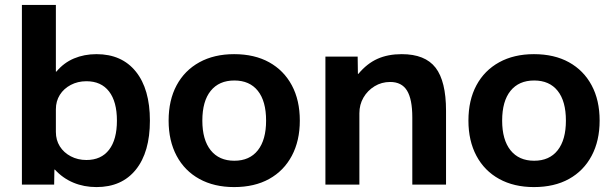

<svg xmlns="http://www.w3.org/2000/svg" viewBox="-20 -750 2491 780"><path d="M372 10Q321 10 278 -8Q235 -26 203 -61H201L200 0H69V-730H207V-459H209Q239 -495 280.5 -512.5Q322 -530 372 -530Q475 -530 532 -459Q589 -388 589 -260Q589 -132 532 -61Q475 10 372 10ZM331 -100Q391 -100 423 -141.5Q455 -183 455 -260Q455 -337 423 -378.5Q391 -420 331 -420Q296 -420 267.5 -405Q239 -390 223 -364.5Q207 -339 207 -306V-214Q207 -181 223 -155.5Q239 -130 267.5 -115Q296 -100 331 -100Z M931 10Q850 10 790 -23Q730 -56 697.5 -117Q665 -178 665 -260Q665 -343 697.5 -403.5Q730 -464 790 -497Q850 -530 931 -530Q1014 -530 1073.5 -497Q1133 -464 1165.5 -403.5Q1198 -343 1198 -260Q1198 -178 1165.5 -117Q1133 -56 1073.5 -23Q1014 10 931 10ZM932 -97Q994 -97 1027.5 -139.5Q1061 -182 1061 -260Q1061 -339 1027.5 -381Q994 -423 932 -423Q870 -423 836 -381Q802 -339 802 -260Q802 -182 836 -139.5Q870 -97 932 -97Z M1302 0V-520H1433L1434 -450H1436Q1471 -492 1513.5 -511Q1556 -530 1612 -530Q1707 -530 1749.5 -475Q1792 -420 1792 -300V0H1655V-273Q1655 -347 1633.5 -382Q1612 -417 1565 -417Q1530 -417 1501.5 -399.5Q1473 -382 1456.5 -353.5Q1440 -325 1440 -290V0Z M2149 10Q2068 10 2008 -23Q1948 -56 1915.5 -117Q1883 -178 1883 -260Q1883 -343 1915.5 -403.5Q1948 -464 2008 -497Q2068 -530 2149 -530Q2232 -530 2291.5 -497Q2351 -464 2383.5 -403.5Q2416 -343 2416 -260Q2416 -178 2383.5 -117Q2351 -56 2291.5 -23Q2232 10 2149 10ZM2150 -97Q2212 -97 2245.5 -139.5Q2279 -182 2279 -260Q2279 -339 2245.5 -381Q2212 -423 2150 -423Q2088 -423 2054 -381Q2020 -339 2020 -260Q2020 -182 2054 -139.5Q2088 -97 2150 -97Z"/></svg>

Font: M PLUS 2
Style: Bold
Weight: 700
Designer: Coji Morishita
Foundry: UNDERFOREST DESIGN
Version: Version 1.001